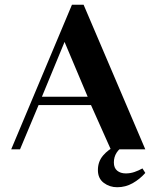

<svg xmlns="http://www.w3.org/2000/svg" viewBox="-20 -627 653 806"><path d="M27 0 282 -607H331L590 0H445L362 -186H142L64 0ZM156 -221H348L251 -451ZM590 99Q567 125 537 142Q507 159 472 159Q440 159 415.5 140.5Q391 122 391 87Q391 51 413 25.5Q435 0 466 -14H501Q481 -4 469.5 14Q458 32 458 55Q458 78 472 89.5Q486 101 508 101Q527 101 544.5 95Q562 89 578 80Z"/></svg>

Font: Gamine
Style: Bold
Weight: 700
Designer: Tapiwanashe Sebastian Garikayi
Version: Version 1.000